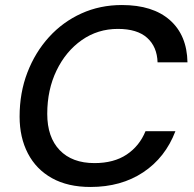

<svg xmlns="http://www.w3.org/2000/svg" viewBox="-20 -732 771 764"><path d="M340 12Q250 12 187 -23Q124 -58 91 -121.5Q58 -185 58 -268Q58 -363 89 -443.5Q120 -524 175 -584.5Q230 -645 304 -678.5Q378 -712 465 -712Q588 -712 656 -652Q724 -592 726 -484H607Q605 -546 565.5 -581.5Q526 -617 449 -617Q369 -617 305.5 -572.5Q242 -528 205 -451.5Q168 -375 168 -279Q168 -186 217.5 -134.5Q267 -83 356 -83Q433 -83 484 -117Q535 -151 559 -210H678Q638 -105 550 -46.5Q462 12 340 12Z"/></svg>

Font: DeepMind Sans Medium
Style: Italic
Weight: 500
Italic angle: -10°
Designer: Jonny Pinhorn / Modifications: Colophon Foundry
Foundry: Colophon Foundry
Version: Version 1.002; ttfautohint (v1.8.2)